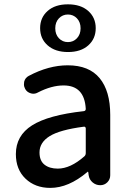

<svg xmlns="http://www.w3.org/2000/svg" viewBox="-20 -872 614 904"><path d="M216.8 12.7Q145.5 12.7 100.1 -30.8Q54.7 -74.2 54.7 -146.5Q54.7 -233.4 130.9 -281.7Q207 -330.1 374 -348.6Q383.8 -349.6 383.8 -359.4Q377.9 -469.7 279.3 -469.7Q222.7 -469.7 158.2 -436.5Q148.4 -430.7 136.7 -430.7Q130.9 -430.7 125 -432.6Q107.4 -437.5 98.6 -453.1Q92.8 -463.9 92.8 -474.6Q92.8 -481.4 93.8 -487.3Q98.6 -505.9 115.2 -514.6Q209 -564.5 298.8 -564.5Q399.4 -564.5 449.2 -503.9Q499 -443.4 499 -331.1V-46.9Q499 -27.3 485.4 -13.7Q471.7 0 452.1 0Q431.6 0 416 -13.2Q400.4 -26.4 397.5 -46.9L395.5 -61.5Q394.5 -63.5 393.1 -63.5Q391.6 -63.5 390.6 -61.5Q302.7 12.7 216.8 12.7ZM252 -78.1Q311.5 -78.1 377 -135.7Q383.8 -141.6 383.8 -151.4V-267.6Q383.8 -271.5 380.9 -273.9Q377.9 -276.4 374 -275.4Q261.7 -260.7 213.9 -231Q166 -201.2 166 -154.3Q166 -115.2 189.5 -96.7Q212.9 -78.1 252 -78.1ZM168.9 -739.3Q168.9 -789.1 204.1 -820.3Q239.3 -851.6 299.8 -851.6Q360.4 -851.6 395.5 -820.3Q430.7 -789.1 430.7 -739.3Q430.7 -689.5 395.5 -658.2Q360.4 -627 300.3 -627Q240.2 -627 204.6 -658.2Q168.9 -689.5 168.9 -739.3ZM257.3 -691.9Q274.4 -673.8 299.8 -673.8Q325.2 -673.8 342.3 -691.9Q359.4 -710 359.4 -738.8Q359.4 -767.6 342.3 -785.6Q325.2 -803.7 299.8 -803.7Q274.4 -803.7 257.3 -785.6Q240.2 -767.6 240.2 -738.8Q240.2 -710 257.3 -691.9Z"/></svg>

Font: Gen Jyuu GothicX Medium
Style: Regular
Weight: 500
Designer: Ryoko NISHIZUKA (kana &amp; ideographs); Paul D. Hunt (Latin, Greek &amp; Cyrillic); Wenlong ZHANG (bopomofo); Sandoll C
Version: Version 1.058.20140828